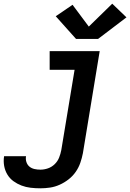

<svg xmlns="http://www.w3.org/2000/svg" viewBox="-86 -807 706 1040"><path d="M133 213Q106 213 80 210Q54 207 30.5 198Q7 189 -13 174.5Q-33 160 -46 138.5Q-59 117 -63.5 91.5Q-68 66 -64 40Q-64 40 -64 39.5Q-64 39 -64 39H55Q55 39 55 39Q55 39 55 39Q52 55 57 70.5Q62 86 73.5 95.5Q85 105 100.5 108.5Q116 112 133 112Q153 112 173.5 105Q194 98 210 82.5Q226 67 234 47Q242 27 246 6L318 -429H183V-530H454L363 23Q358 49 349 75Q340 101 324 124Q308 147 285.5 164.5Q263 182 237.5 193.5Q212 205 185.5 209Q159 213 133 213ZM326 -596 216 -719 307 -781 395 -663 522 -787 599 -713 445 -596Z"/></svg>

Font: Iosevka Curly Extended
Style: Bold Italic
Weight: 700
Width: 7
Italic angle: -9°
Monospace: yes
Designer: Belleve Invis
Foundry: Belleve Invis
Version: Version 11.1.0; ttfautohint (v1.8.3)